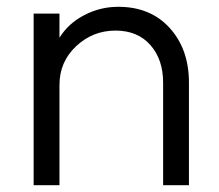

<svg xmlns="http://www.w3.org/2000/svg" viewBox="-20 -545 645 565"><path d="M328 -525Q423 -525 479.5 -462.5Q536 -400 536 -302V0H460V-302Q460 -370 422.5 -412.5Q385 -455 320 -455Q253 -455 204 -409Q155 -363 155 -295V0H79V-505H155V-434Q181 -476 228 -500.5Q275 -525 328 -525Z"/></svg>

Font: Metropolitano
Style: Regular
Weight: 400
Designer: Fonts by Alex Slobzheninov & Chris M. Simpson / Changes by Cristiano Sobral
Foundry: Fonts by Alex Slobzheninov & Chris M. Simpson / Changes by Cristiano Sobral
Version: Version 1.00;August 30, 2020;FontCreator 13.0.0.2681 64-bit